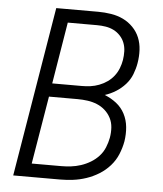

<svg xmlns="http://www.w3.org/2000/svg" viewBox="-53 -781 705 828"><g transform="rotate(5 300.0 -367.5)"><path d="M35 0 157 -735H339Q367 -735 395 -730.5Q423 -726 447 -714.5Q471 -703 490 -683.5Q509 -664 519 -639.5Q529 -615 530.5 -586.5Q532 -558 527 -529Q523 -505 513.5 -480.5Q504 -456 486 -436Q468 -416 445.5 -402Q423 -388 398 -380Q426 -369 449 -351Q472 -333 485.5 -307Q499 -281 502 -250.5Q505 -220 500 -188Q495 -160 483.5 -132Q472 -104 451.5 -81Q431 -58 405 -42Q379 -26 350.5 -16.5Q322 -7 293.5 -3.5Q265 0 237 0ZM168 -410H297Q315 -410 333.5 -412.5Q352 -415 370.5 -422Q389 -429 405.5 -440.5Q422 -452 434 -467.5Q446 -483 453 -501Q460 -519 463 -537Q466 -556 465.5 -575Q465 -594 458.5 -611Q452 -628 439.5 -641.5Q427 -655 411 -663Q395 -671 376.5 -674Q358 -677 339 -677H212ZM110 -58H237Q258 -58 279.5 -60.5Q301 -63 322.5 -70Q344 -77 364 -89Q384 -101 399.5 -118Q415 -135 423.5 -156Q432 -177 436 -198Q440 -221 438.5 -243Q437 -265 427.5 -283.5Q418 -302 402.5 -316Q387 -330 367.5 -338Q348 -346 326.5 -349Q305 -352 283 -352H159Z"/></g></svg>

Font: Iosevka SS04 Light Extended
Style: Italic
Weight: 300
Width: 7
Italic angle: -9°
Monospace: yes
Designer: Belleve Invis
Foundry: Belleve Invis
Version: Version 19.0.0; ttfautohint (v1.8.4)